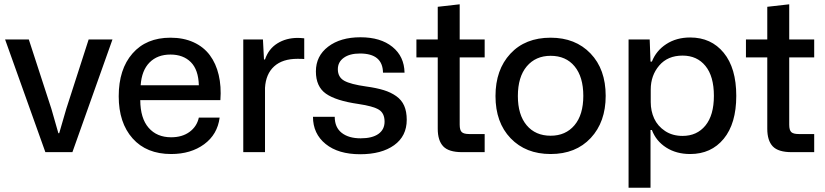

<svg xmlns="http://www.w3.org/2000/svg" viewBox="-20 -714 3871 901"><path d="M192.9 0 3.9 -528.8H115.2L221.2 -203.1L253.9 -88.9H257.8L291 -203.1L396 -528.8H507.8L319.8 0Z M783.2 8.8Q667.5 8.8 602.3 -64.5Q537.1 -137.7 537.1 -262.2Q537.1 -389.2 601.8 -463.1Q666.5 -537.1 779.8 -537.1Q841.3 -537.1 888.4 -515.6Q935.5 -494.1 964.6 -455.1Q993.7 -416 1006.3 -362.3Q1019 -308.6 1014.2 -244.1H638.2Q638.7 -158.7 677.5 -114.3Q716.3 -69.8 783.2 -69.8Q835 -69.8 869.4 -95Q903.8 -120.1 913.1 -162.1H1010.7Q1000.5 -83 938 -37.1Q875.5 8.8 783.2 8.8ZM640.1 -314H913.1Q911.1 -386.7 875.5 -422.4Q839.8 -458 779.8 -458Q718.8 -458 681.9 -420.9Q645 -383.8 640.1 -314Z M1121.6 0V-528.8H1213.9L1218.8 -435.1H1223.6Q1240.2 -484.4 1281.5 -510.3Q1322.8 -536.1 1377 -536.1Q1390.1 -536.1 1407.7 -534.2V-437Q1399.9 -438 1376 -438Q1305.7 -438 1266.6 -402.6Q1227.5 -367.2 1223.6 -301.8V0Z M1670.4 9.8Q1567.4 9.8 1508.1 -38.3Q1448.7 -86.4 1448.7 -166H1550.8Q1550.8 -116.2 1583.5 -90.6Q1616.2 -64.9 1672.4 -64.9Q1726.6 -64.9 1755.6 -85.4Q1784.7 -106 1784.7 -143.1Q1784.7 -182.6 1758.1 -199.2Q1731.4 -215.8 1661.6 -226.1Q1556.6 -241.2 1509.5 -274.4Q1462.4 -307.6 1462.4 -378.9Q1462.4 -451.2 1520 -495.1Q1577.6 -539.1 1671.4 -539.1Q1766.1 -539.1 1821.5 -494.1Q1877 -449.2 1878.4 -373H1777.3Q1775.9 -462.9 1669.4 -462.9Q1621.1 -462.9 1593.3 -442.9Q1565.4 -422.9 1565.4 -389.2Q1565.4 -352.1 1595.2 -335.2Q1625 -318.4 1698.7 -308.1Q1747.6 -301.3 1780.8 -291Q1814 -280.8 1839.4 -262.9Q1864.7 -245.1 1876.7 -217.8Q1888.7 -190.4 1888.7 -151.9Q1888.7 -75.2 1829.6 -32.7Q1770.5 9.8 1670.4 9.8Z M2148.4 0Q2085.9 0 2060.1 -27.1Q2034.2 -54.2 2034.2 -109.9V-444.8H1934.1V-528.8H2034.2V-682.1L2137.2 -693.8V-528.8H2254.4V-444.8H2137.2V-128.9Q2137.2 -103 2147 -94Q2156.7 -85 2182.1 -85H2254.4V0Z M2564 8.8Q2447.3 8.8 2376.2 -65.2Q2305.2 -139.2 2305.2 -263.2Q2305.2 -386.7 2375 -461.9Q2444.8 -537.1 2564 -537.1Q2680.2 -537.1 2751.2 -463.1Q2822.3 -389.2 2822.3 -264.2Q2822.3 -141.6 2752.2 -66.4Q2682.1 8.8 2564 8.8ZM2410.2 -263.2Q2410.2 -175.3 2451.4 -126.2Q2492.7 -77.1 2564 -77.1Q2634.3 -77.1 2675.8 -126.2Q2717.3 -175.3 2717.3 -264.2Q2717.3 -353 2676.5 -402.6Q2635.7 -452.1 2564 -452.1Q2493.7 -452.1 2451.9 -402.6Q2410.2 -353 2410.2 -263.2Z M2929.7 167V-528.8H3028.8L3032.7 -424.8H3039.1Q3059.1 -476.1 3106.7 -507.1Q3154.3 -538.1 3218.8 -538.1Q3317.4 -538.1 3376.2 -466.3Q3435.1 -394.5 3435.1 -264.2Q3435.1 -134.3 3376.2 -62.7Q3317.4 8.8 3218.8 8.8Q3153.8 8.8 3106.2 -21.7Q3058.6 -52.2 3039.1 -104H3032.7V167ZM3033.7 -234.9Q3033.7 -192.9 3050 -157.5Q3066.4 -122.1 3101.1 -99.1Q3135.7 -76.2 3183.1 -76.2Q3250.5 -76.2 3290.3 -124.8Q3330.1 -173.3 3330.1 -264.2Q3330.1 -356 3290.5 -404.5Q3251 -453.1 3183.1 -453.1Q3113.3 -453.1 3073.5 -406.5Q3033.7 -359.9 3033.7 -293.9Z M3694.8 0Q3632.3 0 3606.4 -27.1Q3580.6 -54.2 3580.6 -109.9V-444.8H3480.5V-528.8H3580.6V-682.1L3683.6 -693.8V-528.8H3800.8V-444.8H3683.6V-128.9Q3683.6 -103 3693.4 -94Q3703.1 -85 3728.5 -85H3800.8V0Z"/></svg>

Font: Lumene Sans Medium
Style: Regular
Weight: 500
Designer: Deni Anggara
Version: Version 1.003;Glyphs 3.1.2 (3151)